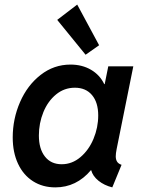

<svg xmlns="http://www.w3.org/2000/svg" viewBox="-20 -811 624 839"><path d="M35.6 -210.4Q35.6 -291.5 67.6 -365Q99.6 -438.5 157.5 -483.6Q215.3 -528.8 288.1 -528.8Q338.9 -528.8 377.7 -506.1Q416.5 -483.4 435.5 -443.4H437.5L453.1 -521H562.5L489.7 -159.7Q485.8 -140.1 485.8 -127.9Q485.8 -113.8 491.7 -104.5Q497.6 -95.2 511.2 -90.8L470.7 7.8Q435.5 -1 410.4 -21.2Q385.3 -41.5 378.4 -67.4H377.4Q314 7.8 221.7 7.8Q166.5 7.8 124.3 -19Q82 -45.9 58.8 -95.5Q35.6 -145 35.6 -210.4ZM409.2 -306.6Q409.2 -363.3 382.1 -395.5Q355 -427.7 307.1 -427.7Q260.7 -427.7 224.9 -398.2Q189 -368.7 169.4 -320.6Q149.9 -272.5 149.9 -218.8Q149.9 -160.6 176.3 -127Q202.6 -93.3 249.5 -93.3Q294.9 -93.3 331.5 -124.3Q368.2 -155.3 388.7 -204.6Q409.2 -253.9 409.2 -306.6ZM230 -724.1 317.4 -791 413.1 -613.3 354 -571.8Z"/></svg>

Font: Reddit Sans Fudge SmBold Italic
Style: Regular
Weight: 600
Italic angle: -11.25°
Designer: Stephen Hutchings
Version: Version 1.013